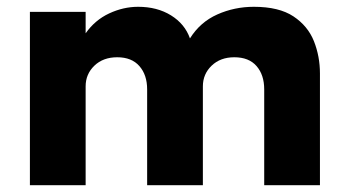

<svg xmlns="http://www.w3.org/2000/svg" viewBox="-20 -545 1025 565"><path d="M68 0V-510H232V-447Q259.5 -486 301.2 -505.5Q343 -525 386.5 -525Q442.5 -525 483.2 -499.8Q524 -474.5 539 -432Q569 -480 619.5 -502.5Q670 -525 727 -525Q801 -525 843.5 -496.8Q886 -468.5 903.8 -423.8Q921.5 -379 921.5 -329V0H757.5V-282Q757.5 -324.5 735 -350.5Q712.5 -376.5 669.5 -376.5Q628.5 -376.5 602.8 -351.8Q577 -327 577 -291V0H413V-282Q413 -324.5 390.2 -350.5Q367.5 -376.5 325 -376.5Q283.5 -376.5 257.8 -351.8Q232 -327 232 -291V0Z"/></svg>

Font: Geologica
Style: Bold
Weight: 700
Designer: Sindre Bremnes, Frode Helland
Foundry: Monokrom Skriftforlag AS
Version: Version 1.010; ttfautohint (v1.8.4.7-5d5b);gftools[0.9.28]